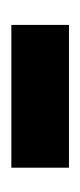

<svg xmlns="http://www.w3.org/2000/svg" viewBox="82 -448 145 350"><g transform="rotate(90 155.0 -272.5)"><path d="M285.2 -220.2H24.9V-325.2H285.2Z"/></g></svg>

Font: Sitara
Style: Bold Italic
Weight: 700
Italic angle: -11°
Designer: Neelakash Kshetrimayum
Foundry: Neelakash Kshetrimayum
Version: Version 1.000;PS Version 1.000;PS 1.0;hotconv 1.;hotconv 1.0